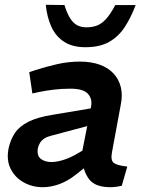

<svg xmlns="http://www.w3.org/2000/svg" viewBox="-20 -773 595 801"><path d="M488 2Q475 5 462.5 6.5Q450 8 441 8Q377 8 352 -25Q327 -58 325 -103L320 -126L360 -329Q366 -361 346.5 -382Q327 -403 274 -403Q237 -403 204 -399Q171 -395 142 -389L115 -383L102 -472L129 -481Q173 -495 219 -505.5Q265 -516 314 -516Q361 -516 396.5 -503Q432 -490 454 -466Q476 -442 484 -409.5Q492 -377 484 -337L447 -137Q441 -104 454.5 -93.5Q468 -83 511 -78ZM158 8Q115 8 79 -12Q43 -32 24.5 -68.5Q6 -105 16 -155Q24 -191 42.5 -218.5Q61 -246 98.5 -265Q136 -284 199 -294L378 -324L363 -252L194 -207Q177 -203 165.5 -195.5Q154 -188 147.5 -178Q141 -168 138 -155Q133 -124 150 -110.5Q167 -97 195 -97Q215 -97 242 -105Q269 -113 297 -129L344 -156L355 -91L296 -44Q263 -18 228 -5Q193 8 158 8ZM336 -576Q282 -576 247 -599Q212 -622 194 -662Q176 -702 171 -753L249 -752Q259 -719 271.5 -698.5Q284 -678 300.5 -668.5Q317 -659 341 -659Q366 -659 386 -667Q406 -675 424 -695.5Q442 -716 461 -752H546Q526 -699 500 -659.5Q474 -620 435 -598Q396 -576 336 -576Z"/></svg>

Font: REM Medium
Style: Italic
Weight: 500
Italic angle: -11°
Designer: Octavio Pardo
Foundry: Ashler Design
Version: Version 1.005;gftools[0.9.28]